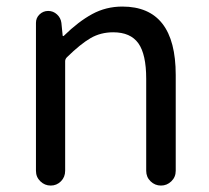

<svg xmlns="http://www.w3.org/2000/svg" viewBox="-20 -577 650 597"><path d="M91.8 -45.9V-505.9Q91.8 -521.5 103 -532.2Q114.3 -543 129.9 -543Q145.5 -543 157.2 -532.2Q168.9 -521.5 170.9 -505.9L174.8 -466.8Q174.8 -464.8 176.3 -464.8Q177.7 -464.8 178.7 -465.8Q223.6 -509.8 266.6 -533.2Q309.6 -556.6 360.4 -556.6Q526.4 -556.6 526.4 -343.8V-45.9Q526.4 -26.4 512.7 -13.2Q499 0 480.5 0Q461.9 0 448.2 -13.2Q434.6 -26.4 434.6 -45.9V-332Q434.6 -408.2 410.2 -442.4Q385.7 -476.6 332 -476.6Q293 -476.6 261.7 -458.5Q230.5 -440.4 188.5 -399.4Q182.6 -393.6 182.6 -386.7V-45.9Q182.6 -26.4 169.4 -13.2Q156.2 0 137.7 0Q119.1 0 105.5 -13.2Q91.8 -26.4 91.8 -45.9Z"/></svg>

Font: Gen Jyuu Gothic Regular
Style: Regular
Weight: 400
Designer: [Source Han Sans]
Ryoko NISHIZUKA  (kana & ideographs); Paul D. Hunt (Latin, Greek & Cyrillic); Wenlong ZHANG  (bopomofo
Version: Version 1.002.20150607